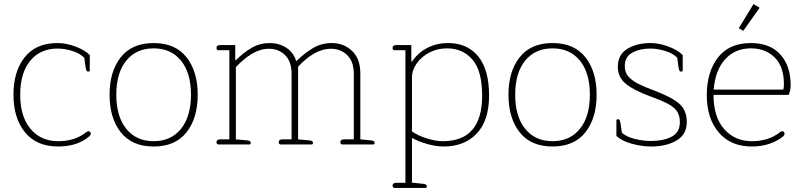

<svg xmlns="http://www.w3.org/2000/svg" viewBox="-20 -708 3940 941"><path d="M46 -244Q46 -358 101 -427.5Q156 -497 262 -497Q305 -497 351 -479.5Q397 -462 420 -438V-364Q420 -357 412 -357Q407 -357 404.5 -361Q402 -365 400 -375L393 -425Q373 -446 335 -458Q297 -470 262 -470Q177 -470 128 -410Q79 -350 79 -244Q79 -137 129.5 -76.5Q180 -16 265 -16Q347 -16 401 -59Q409 -65 414 -65Q419 -65 422 -61Q425 -57 425 -52Q425 -43 401 -27Q346 10 265 10Q159 10 102.5 -59.5Q46 -129 46 -244Z M517 -244Q517 -358 572 -427.5Q627 -497 733 -497Q839 -497 894 -427.5Q949 -358 949 -244Q949 -129 894 -59.5Q839 10 733 10Q627 10 572 -59.5Q517 -129 517 -244ZM916 -244Q916 -351 867 -411Q818 -471 733 -471Q648 -471 599 -411Q550 -351 550 -244Q550 -137 599 -76.5Q648 -16 733 -16Q818 -16 867 -76.5Q916 -137 916 -244Z M1041 -11Q1041 -25 1059 -25H1104V-462H1050Q1046 -462 1043.5 -465Q1041 -468 1041 -473Q1041 -487 1059 -487H1133V-413H1136Q1174 -451 1214 -474Q1254 -497 1302 -497Q1347 -497 1382.5 -474.5Q1418 -452 1432 -408Q1474 -449 1515 -473Q1556 -497 1606 -497Q1665 -497 1705.5 -458.5Q1746 -420 1746 -348V-25L1799 -20Q1816 -18 1816 -8Q1816 0 1809 0H1657Q1653 0 1650.5 -3Q1648 -6 1648 -11Q1648 -25 1666 -25H1714V-347Q1714 -406 1682 -437.5Q1650 -469 1602 -469Q1560 -469 1518.5 -445Q1477 -421 1441 -381V-25L1497 -20Q1514 -18 1514 -8Q1514 0 1507 0H1355Q1351 0 1348.5 -3Q1346 -6 1346 -11Q1346 -25 1364 -25H1409V-347Q1409 -406 1377.5 -437.5Q1346 -469 1298 -469Q1256 -469 1215 -444.5Q1174 -420 1136 -379V-25L1192 -20Q1209 -18 1209 -8Q1209 0 1202 0H1050Q1046 0 1043.5 -3Q1041 -6 1041 -11Z M1904 202Q1904 188 1922 188H1967V-462H1913Q1909 -462 1906.5 -465Q1904 -468 1904 -473Q1904 -487 1922 -487H1996V-406H1999Q2030 -451 2075.5 -474Q2121 -497 2176 -497Q2270 -497 2323.5 -432Q2377 -367 2377 -240Q2377 -117 2316.5 -53.5Q2256 10 2155 10Q2119 10 2076.5 -1.5Q2034 -13 1999 -32V187L2055 193Q2072 195 2072 205Q2072 213 2065 213H1913Q1909 213 1906.5 210Q1904 207 1904 202ZM2343 -239Q2343 -361 2295.5 -416Q2248 -471 2170 -471Q2125 -471 2085.5 -451Q2046 -431 2022.5 -397.5Q1999 -364 1999 -327V-64Q2027 -44 2071 -30Q2115 -16 2150 -16Q2343 -16 2343 -239Z M2472 -244Q2472 -358 2527 -427.5Q2582 -497 2688 -497Q2794 -497 2849 -427.5Q2904 -358 2904 -244Q2904 -129 2849 -59.5Q2794 10 2688 10Q2582 10 2527 -59.5Q2472 -129 2472 -244ZM2871 -244Q2871 -351 2822 -411Q2773 -471 2688 -471Q2603 -471 2554 -411Q2505 -351 2505 -244Q2505 -137 2554 -76.5Q2603 -16 2688 -16Q2773 -16 2822 -76.5Q2871 -137 2871 -244Z M3001 -42V-117Q3001 -124 3009 -124Q3018 -124 3021 -105L3028 -57Q3051 -37 3092 -27Q3133 -17 3171 -17Q3231 -17 3271.5 -38Q3312 -59 3312 -109Q3312 -142 3298 -162.5Q3284 -183 3254 -199Q3224 -215 3164 -237Q3087 -265 3047.5 -297Q3008 -329 3008 -380Q3008 -441 3055 -469Q3102 -497 3168 -497Q3211 -497 3257 -479.5Q3303 -462 3326 -438V-364Q3326 -357 3318 -357Q3313 -357 3310.5 -361Q3308 -365 3306 -375L3299 -425Q3279 -446 3241 -458Q3203 -470 3168 -470Q3115 -470 3078.5 -449.5Q3042 -429 3042 -384Q3042 -354 3059 -334Q3076 -314 3106 -298.5Q3136 -283 3192 -262Q3276 -230 3311 -198Q3346 -166 3346 -110Q3346 -49 3296 -19.5Q3246 10 3171 10Q3126 10 3076.5 -3.5Q3027 -17 3001 -42Z M3601 -570 3673 -688 3703 -670 3623 -557ZM3444 -241Q3444 -356 3499 -426.5Q3554 -497 3660 -497Q3754 -497 3804.5 -441Q3855 -385 3855 -291Q3855 -266 3846 -243H3477Q3477 -134 3529.5 -75Q3582 -16 3665 -16Q3747 -16 3801 -59Q3809 -65 3814 -65Q3819 -65 3822 -61Q3825 -57 3825 -52Q3825 -46 3819 -40.5Q3813 -35 3801 -27Q3742 10 3665 10Q3561 10 3502.5 -59Q3444 -128 3444 -241ZM3819 -269Q3822 -278 3822 -296Q3822 -381 3777 -426Q3732 -471 3660 -471Q3582 -471 3533.5 -417Q3485 -363 3478 -269Z"/></svg>

Font: Maitree ExtraLight
Style: Regular
Weight: 275
Designer: CadsonDemak Team
Foundry: CadsonDemak
Version: Version 1.003